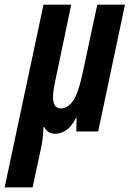

<svg xmlns="http://www.w3.org/2000/svg" viewBox="-79 -565 557 825"><path d="M-59.1 240.2 107.9 -544.9H227.1L159.2 -221.2Q154.3 -198.7 151.6 -180.4Q148.9 -162.1 148.9 -147.9Q148.9 -99.1 182.1 -99.1Q211.4 -99.1 234.4 -131.1Q257.3 -163.1 275.9 -250L338.9 -544.9H458L342.8 0H249L250 -59.1H248Q228 -20.5 205.3 -5.4Q182.6 9.8 158.2 9.8Q126 9.8 109.9 -20H107.9Q107.4 -1.5 105.5 19.5Q103.5 40.5 99.1 63L61 240.2Z"/></svg>

Font: Open Sans Condensed
Style: Bold Italic
Weight: 700
Width: 3
Italic angle: -12°
Designer: Monotype Design Team
Foundry: Monotype Imaging Inc.
Version: Version 3.003; ttfautohint (v1.8.4)